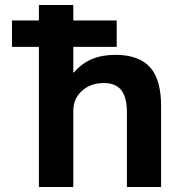

<svg xmlns="http://www.w3.org/2000/svg" viewBox="-20 -750 722 770"><path d="M274 -562V-459H276Q308 -496 348.5 -513Q389 -530 443 -530Q538 -530 582.5 -479.5Q627 -429 626 -320V0H489V-293Q490 -357 467.5 -387Q445 -417 397 -417Q343 -417 308.5 -385.5Q274 -354 274 -306V0H136V-562H28V-668H136V-730H274V-668H448V-562Z"/></svg>

Font: Enso
Style: Bold
Weight: 700
Designer: Coji Morishita
Foundry: UNDERFOREST DESIGN
Version: Version 1.000